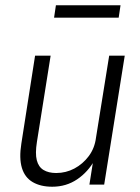

<svg xmlns="http://www.w3.org/2000/svg" viewBox="-20 -700 530 728"><path d="M178 8Q134 8 104 -9.5Q74 -27 63 -63.5Q52 -100 61 -156L113 -489H172L120 -162Q113 -118 119.5 -92.5Q126 -67 145 -55.5Q164 -44 193 -44Q230 -44 262 -61Q294 -78 316.5 -108Q339 -138 344 -178L394 -489H453L375 0H319L334 -95H340Q314 -48 272.5 -20Q231 8 178 8ZM185 -633 192 -680H437L430 -633Z"/></svg>

Font: Nunito Sans 10pt Condensed Light
Style: Italic
Weight: 300
Width: 3
Italic angle: -9°
Designer: Vernon Adams
Foundry: Vernon Adams
Version: Version 3.101;gftools[0.9.27]